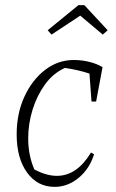

<svg xmlns="http://www.w3.org/2000/svg" viewBox="-20 -721 451 749"><path d="M193 8Q126 8 85.5 -48Q45 -104 45 -197Q45 -278 75 -343.5Q105 -409 155.5 -448Q206 -487 268 -487Q299 -487 329 -479.5Q359 -472 380 -459L355 -325H337L329 -434Q283 -449 233 -456Q187 -435 155.5 -391.5Q124 -348 107 -293Q90 -238 90 -181Q90 -115 114 -60Q161 -35 202 -35Q280 -35 335 -126L347 -119Q329 -62 286.5 -27Q244 8 193 8ZM309 -701 400 -603 381 -586 293 -660 181 -586 166 -603 286 -701Z"/></svg>

Font: Piazzolla ExtraLight
Style: Italic
Weight: 200
Italic angle: -11.3°
Designer: Juan Pablo del Peral
Foundry: Huerta Tipografica
Version: Version 1.330